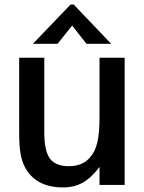

<svg xmlns="http://www.w3.org/2000/svg" viewBox="-20 -810 632 841"><path d="M88 -80Q75 -106 69.5 -140Q64 -174 64 -229V-557H174V-228Q174 -143 203 -110Q229 -82 281 -82Q341 -82 374 -120Q396 -144 406 -185Q416 -226 416 -296V-557H526V0H416V-79Q380 -31 342.5 -10Q305 11 257 11Q135 11 88 -80ZM232 -618H124L289 -790H303L467 -618H359L296 -698Z"/></svg>

Font: Open Sauce One Medium
Style: Regular
Weight: 500
Designer: Alfredo Marco Pradil
Foundry: Creative Sauce Fz LLC
Version: Version 1.477